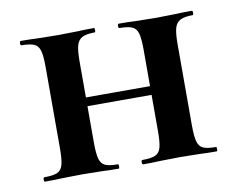

<svg xmlns="http://www.w3.org/2000/svg" viewBox="-53 -453 640 519"><g transform="rotate(-10 267.5 -193.0)"><path d="M132 -205H401V-181H132ZM33 -374Q30 -374 30 -380Q30 -386 33 -386Q61 -386 76 -385L135 -384L191 -385Q207 -386 234 -386Q236 -386 236 -380Q236 -374 234 -374Q211 -374 199.5 -368Q188 -362 184 -347.5Q180 -333 180 -303V-81Q180 -51 184 -36.5Q188 -22 199 -17Q210 -12 234 -12Q236 -12 236 -6Q236 0 234 0Q206 0 191 -1L135 -2L77 -1Q61 0 32 0Q29 0 29 -6Q29 -12 32 -12Q56 -12 67.5 -17Q79 -22 83 -36.5Q87 -51 87 -81V-305Q87 -335 83 -349.5Q79 -364 67.5 -369Q56 -374 33 -374ZM302 -374Q299 -374 299 -380Q299 -386 302 -386Q330 -386 345 -385L404 -384L460 -385Q476 -386 503 -386Q505 -386 505 -380Q505 -374 503 -374Q480 -374 468.5 -368Q457 -362 453 -347.5Q449 -333 449 -303V-81Q449 -51 453 -36.5Q457 -22 468 -17Q479 -12 503 -12Q505 -12 505 -6Q505 0 503 0Q475 0 460 -1L404 -2L345 -1Q329 0 301 0Q298 0 298 -6Q298 -12 301 -12Q325 -12 336.5 -17Q348 -22 352 -36.5Q356 -51 356 -81V-305Q356 -335 352 -349.5Q348 -364 336.5 -369Q325 -374 302 -374Z"/></g></svg>

Font: Cormorant Garamond
Style: Bold
Weight: 700
Designer: Christian Thalmann (Catharsis Fonts)
Foundry: Catharsis Fonts
Version: Version 4.000